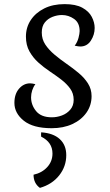

<svg xmlns="http://www.w3.org/2000/svg" viewBox="-20 -603 536 933"><path d="M231 20Q141 20 95.5 -16.5Q50 -53 50 -103Q50 -146 72.5 -172Q95 -198 126 -198Q131 -198 137.5 -197Q144 -196 152 -194Q142 -181 136.5 -164Q131 -147 131 -130Q131 -93 155.5 -63Q180 -33 232 -33Q257 -33 281 -42Q305 -51 321.5 -70Q338 -89 338 -118Q338 -149 321 -172.5Q304 -196 278 -216Q252 -236 222 -256Q192 -276 166 -299.5Q140 -323 123 -353.5Q106 -384 106 -425Q106 -470 129.5 -505.5Q153 -541 195 -562Q237 -583 294 -583Q348 -583 380 -565.5Q412 -548 426 -521Q440 -494 440 -467Q440 -434 421.5 -405.5Q403 -377 370 -377Q366 -377 359 -378Q352 -379 343 -381Q356 -398 361.5 -419Q367 -440 367 -452Q367 -492 340 -511Q313 -530 281 -530Q258 -530 235 -521Q212 -512 197.5 -493.5Q183 -475 183 -445Q183 -412 200.5 -386Q218 -360 245.5 -337Q273 -314 304 -292.5Q335 -271 362.5 -248Q390 -225 407.5 -197.5Q425 -170 425 -136Q425 -91 400 -55.5Q375 -20 331.5 0Q288 20 231 20ZM180 40Q239 44 270.5 73Q302 102 302 151Q302 206 267.5 249.5Q233 293 174 310Q143 288 143 246Q184 237 209.5 209Q235 181 235 143Q235 88 180 61Q180 55 179.5 51Q179 47 180 40Z"/></svg>

Font: Merienda Light
Style: Regular
Weight: 300
Designer: Eduardo Rodriguez Tunni
Foundry: Eduardo Rodriguez Tunni
Version: Version 2.001; ttfautohint (v1.8.4.7-5d5b)